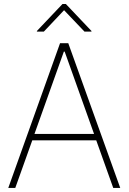

<svg xmlns="http://www.w3.org/2000/svg" viewBox="-20 -918 628 938"><path d="M20.5 0 273.4 -707H313.5L567.4 0H533.2L450.2 -232.4H137.7L54.7 0ZM439.5 -263.7 295.9 -666H292L148.4 -263.7ZM293 -868.2 194.3 -763.7H160.2V-766.6L285.2 -898.4H301.8L426.8 -766.6V-763.7H392.6Z"/></svg>

Font: Pretendard GOV Thin
Style: Regular
Weight: 100
Designer: Base glyphs from Inter by Rasmus Andersson; Hangeul glyphs from Noto Sans CJK(Source Han Sans) by Jang Soo-young and Kan
Foundry: Kil Hyung-jin
Version: Version 1.309